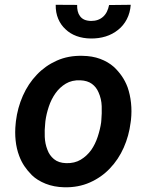

<svg xmlns="http://www.w3.org/2000/svg" viewBox="-20 -771 627 801"><path d="M46.4 -265.6 45.4 -255.4Q41.5 -219.2 45.2 -184.8Q48.8 -150.4 60.1 -120.6Q68.8 -97.2 81.8 -77.9Q94.7 -58.6 113.3 -40Q135.3 -18.6 170.2 -4.6Q205.1 9.3 248 10.3Q306.6 11.7 355 -9.8Q403.3 -31.2 438.5 -68.4Q474.1 -105.5 496.1 -155Q518.1 -204.6 524.9 -259.8L526.4 -270.5Q530.3 -306.6 526.6 -341.6Q522.9 -376.5 512.2 -407.2Q502.9 -432.1 488.3 -453.4Q473.6 -474.6 454.6 -492.2Q430.7 -513.2 397.9 -525.4Q365.2 -537.6 323.7 -538.1Q265.1 -539.6 217 -518.1Q168.9 -496.6 133.8 -459.5Q97.7 -421.9 75.4 -371.6Q53.2 -321.3 46.4 -265.6ZM168.5 -255.4 169.4 -265.6Q173.3 -295.4 183.6 -326.2Q193.8 -356.9 211.4 -381.8Q229 -406.7 254.6 -422.1Q280.3 -437.5 315.4 -436Q345.2 -434.6 363.5 -421.1Q381.8 -407.7 391.1 -385.7Q403.3 -358.4 404.3 -327.9Q405.3 -297.4 402.8 -270L401.9 -259.8Q397.9 -231.9 387.7 -200.7Q377.4 -169.4 360.4 -145Q342.3 -120.1 316.7 -104.7Q291 -89.4 256.3 -90.3Q224.1 -91.3 205.1 -107.2Q186 -123 177.7 -146.5Q168 -170.9 166.7 -200Q165.5 -229 168.5 -255.4ZM525.4 -751 435.1 -750Q432.1 -734.9 426 -722.4Q419.9 -710 410.2 -701.2Q400.4 -692.4 387.9 -688Q375.5 -683.6 359.9 -683.6Q342.8 -684.1 331.5 -689.2Q320.3 -694.3 313.5 -704.1Q307.1 -712.4 304.2 -724.6Q301.3 -736.8 301.8 -750.5L212.4 -751Q211.9 -718.3 222.9 -692.4Q233.9 -666.5 253.4 -648.9Q272.5 -630.4 299.3 -620.6Q326.2 -610.8 358.4 -610.4Q391.6 -609.9 420.7 -618.9Q449.7 -627.9 472.7 -646.5Q495.1 -664.1 509 -690.7Q522.9 -717.3 525.4 -751Z"/></svg>

Font: Roboto Mono SemiBold
Style: Italic
Weight: 600
Italic angle: -10°
Monospace: yes
Designer: Google
Version: Version 3.000